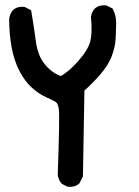

<svg xmlns="http://www.w3.org/2000/svg" viewBox="-20 -467 540 745"><path d="M240.7 256.8 221.2 247.1 219.2 246.1 218.3 244.6Q206.5 230.5 204.1 211.9V211.4V210.4Q211.9 -13.2 208.5 -41.5Q208 -47.9 206.5 -53.2Q205.1 -58.6 203.4 -62Q201.7 -65.4 200 -67.6Q198.2 -69.8 196.3 -71.3Q183.1 -79.1 158.2 -90.3Q131.3 -102.1 104 -126.5Q76.2 -151.4 54.7 -192.9Q33.7 -234.4 24.4 -286.6Q15.6 -337.9 15.6 -393.6V-394V-394.5Q18.1 -413.1 29.8 -427.2L30.3 -427.7L30.8 -428.2Q47.4 -442.9 73.2 -440.4H75.2L76.7 -439.5L96.2 -429.7L100.6 -427.2L101.6 -422.4Q111.3 -365.7 119.1 -307.1Q126.5 -251 153.3 -218.3Q178.2 -186.5 215.3 -171.9Q243.7 -186 281.7 -228Q322.3 -273.4 330.6 -308.1Q338.9 -343.3 333 -398.4V-399.4V-400.4Q334 -409.7 337.6 -418Q341.3 -426.3 347.2 -433.1L347.7 -433.6L348.1 -434.1Q364.7 -448.7 390.6 -446.3H392.6L394 -445.3L413.6 -435.5L416.5 -434.1L418 -431.6Q430.7 -407.7 430.7 -377.9Q430.7 -371.1 430.4 -363.8Q430.2 -356.4 429.9 -348.9Q429.7 -341.3 429.4 -333.3Q429.2 -325.2 428.7 -316.9Q427.7 -299.3 423.6 -281.7Q419.4 -264.2 412.6 -246.6Q397.9 -210.4 366.7 -175.3Q337.9 -142.6 307.6 -115.7L301.8 214.8V217.3L300.8 219.2L289.1 242.7L288.1 244.6L286.6 245.6Q270 260.3 244.1 257.8H242.2Z"/></svg>

Font: NaikaiFont
Style: Bold
Weight: 700
Version: Version 1.89